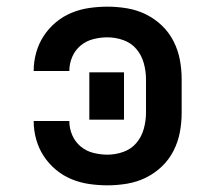

<svg xmlns="http://www.w3.org/2000/svg" viewBox="-20 -548 640 576"><path d="M302 8Q275 8 247.5 4Q220 0 194.5 -10.5Q169 -21 147.5 -39Q126 -57 111 -80Q96 -103 88.5 -130Q81 -157 81 -185Q81 -185 81 -185Q81 -185 81 -185H188Q188 -185 188 -185Q188 -185 188 -185Q188 -163 196.5 -143Q205 -123 221.5 -109Q238 -95 259.5 -89.5Q281 -84 302 -84Q327 -84 350.5 -92.5Q374 -101 389.5 -119.5Q405 -138 411.5 -162Q418 -186 418 -210V-310Q418 -334 411.5 -358Q405 -382 389.5 -400.5Q374 -419 350.5 -427.5Q327 -436 302 -436Q281 -436 259.5 -430.5Q238 -425 221.5 -411Q205 -397 196.5 -377Q188 -357 188 -335Q188 -335 188 -335Q188 -335 188 -335H81Q81 -335 81 -335Q81 -335 81 -335Q81 -363 88.5 -390Q96 -417 111 -440Q126 -463 147.5 -481Q169 -499 194.5 -509.5Q220 -520 247.5 -524Q275 -528 302 -528Q332 -528 361.5 -523Q391 -518 417.5 -505Q444 -492 465.5 -471.5Q487 -451 500.5 -424.5Q514 -398 519.5 -369Q525 -340 525 -310V-210Q525 -180 519.5 -151Q514 -122 500.5 -95.5Q487 -69 465.5 -48.5Q444 -28 417.5 -15Q391 -2 361.5 3Q332 8 302 8ZM248 -189V-331H352V-189Z"/></svg>

Font: Iosevka SS04 Semibold Extended
Style: Regular
Weight: 600
Width: 7
Monospace: yes
Designer: Belleve Invis
Foundry: Belleve Invis
Version: Version 19.0.0; ttfautohint (v1.8.4)